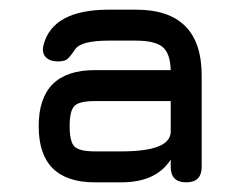

<svg xmlns="http://www.w3.org/2000/svg" viewBox="-20 -681 497 397"><path d="M176 -304Q60 -304 60 -420Q60 -536 176 -536H333Q332 -571 316 -584Q300 -597 261 -597H205Q149 -597 136 -580Q124 -562 118 -558Q112 -554 100 -554Q83 -554 74.5 -563Q66 -572 70 -588Q89 -661 205 -661H261Q397 -661 397 -525V-336Q397 -304 365 -304Q333 -304 333 -336V-351Q303 -304 231 -304ZM231 -368Q333 -368 333 -409V-472H176Q144 -472 134 -462Q124 -452 124 -420Q124 -388 134 -378Q144 -368 176 -368Z"/></svg>

Font: Jura SemiBold
Style: Regular
Weight: 600
Designer: Daniel Johnson, Alexei Vanyashin
Foundry: Daniel Johnson
Version: Version 5.103